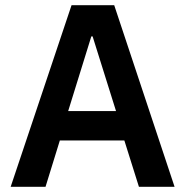

<svg xmlns="http://www.w3.org/2000/svg" viewBox="-20 -718 712 738"><path d="M514 0 458 -178H210L155 0H21L255 -698H419L651 0ZM336 -578H331L242 -291H426Z"/></svg>

Font: IBM Plex Sans KR SemiBold
Style: Regular
Weight: 600
Designer: Mike Abbink; Paul van der Laan; Pieter van Rosmalen; Wujin Sim; Chorong Kim; Dohee Lee;
Foundry: Sandoll Inc.
Version: Version 1.000